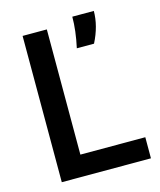

<svg xmlns="http://www.w3.org/2000/svg" viewBox="-105 -761 697 837"><g transform="rotate(-15 243.5 -342.5)"><path d="M284.2 -546.9Q300.8 -622.6 300.8 -685.1H397.9Q397.9 -617.7 361.8 -546.9ZM69.8 0V-660.2H179.2V-95.2H472.2V0Z"/></g></svg>

Font: Bricolage Grotesque Medium
Style: Regular
Weight: 500
Designer: Mathieu Triay
Foundry: Atelier Triay
Version: Version 1.000;gftools[0.9.30]